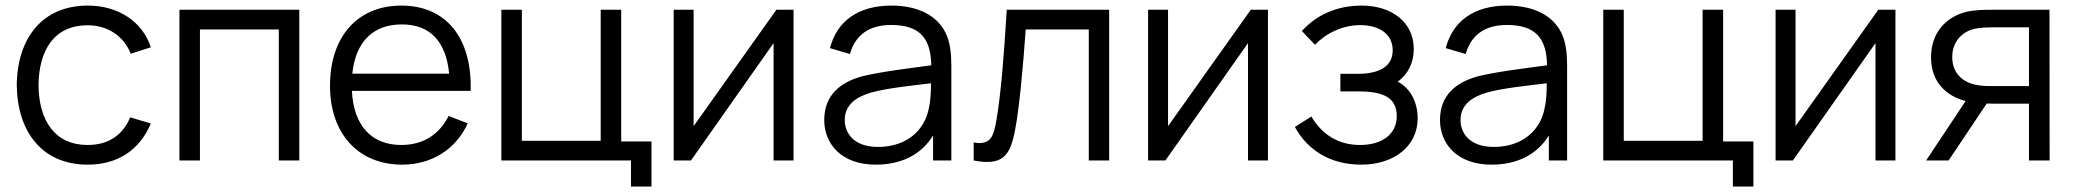

<svg xmlns="http://www.w3.org/2000/svg" viewBox="-20 -575 7434 688"><path d="M294 15C401 15 480 -36.5 520.5 -132.5L446.5 -154.5C419.5 -89.5 367 -55.5 294 -55.5C178 -55.5 119.5 -140.5 118 -270C119.5 -396 174.5 -484.5 294 -484.5C364.5 -484.5 423 -447 448.5 -382.5L520.5 -405.5C490.5 -498 403.5 -555 294.5 -555C133 -555 42 -440 40 -270C42 -103.5 130.5 15 294 15Z M696.5 0V-469.5H979V0H1052.5V-540H623V0Z M1421 15C1525.5 15 1613 -38.5 1656 -133L1587.5 -159.5C1554 -92 1495 -55.5 1418 -55.5C1310.5 -55.5 1247 -125.5 1241 -249.5H1666.5C1672 -440 1578 -555 1418 -555C1262 -555 1162.5 -444.5 1162.5 -267.5C1162.5 -96.5 1263.5 15 1421 15ZM1420 -487.5C1520.5 -487.5 1578 -427.5 1589.5 -311H1242.5C1254 -424.5 1316 -487.5 1420 -487.5Z M2314.5 93.5V-68H2206V-540H2132.5V-70.5H1850V-540H1776.5V0H2241V93.5Z M2762 -540 2465.5 -123V-540H2394V0H2456L2752 -420.5V0H2823.5V-540Z M3118 15C3210 15 3281.5 -21 3323.5 -89.5V0H3389V-335.5C3389 -375.5 3386 -415.5 3373 -447C3344.5 -517 3272.5 -555 3174 -555C3055 -555 2979 -499 2954 -402.5L3025.5 -381.5C3046 -453.5 3099 -485.5 3173 -485.5C3275.5 -485.5 3315.5 -438.5 3317 -341C3245 -331 3144 -319.5 3071 -302C2990.5 -280.5 2933.5 -233.5 2933.5 -145C2933.5 -59 2995.5 15 3118 15ZM3126.5 -48.5C3039.5 -48.5 3007 -98 3007 -145C3007 -203.5 3054.5 -229.5 3100.5 -243C3160 -259.5 3245 -268 3316 -276.5C3316 -252 3315 -217 3309 -190.5C3295 -109 3229.5 -48.5 3126.5 -48.5Z M3469 0C3571 20 3599 -15.5 3616.5 -104.5C3632 -183 3645.5 -328.5 3655.5 -469.5H3881.5V0H3954.5V-540H3587.5C3577 -368.5 3567 -242 3550.5 -144.5C3540.5 -85.5 3529.5 -53.5 3469 -64.5Z M4462 -540 4165.5 -123V-540H4094V0H4156L4452 -420.5V0H4523.5V-540Z M4858 15C4972 15 5060 -48.5 5060 -151.5C5060 -203.5 5037 -258 4988.5 -282C5025.5 -310 5046 -349 5046 -399.5C5046 -497.5 4964 -555 4860 -555C4772 -555 4699 -523 4645 -464L4692 -414.5C4731 -455.5 4790.5 -485 4854.5 -485C4918 -485 4970.5 -456 4970.5 -394.5C4970.5 -336 4921 -310.5 4846 -310.5H4783V-247.5H4847C4939 -247.5 4985 -224.5 4985 -158.5C4985 -94.5 4933 -55.5 4853.5 -55.5C4777.5 -55.5 4718.5 -91 4679 -157.5L4620 -120C4666.5 -35 4749 15 4858 15Z M5324.5 15C5416.5 15 5488 -21 5530 -89.5V0H5595.5V-335.5C5595.5 -375.5 5592.5 -415.5 5579.5 -447C5551 -517 5479 -555 5380.5 -555C5261.5 -555 5185.5 -499 5160.5 -402.5L5232 -381.5C5252.5 -453.5 5305.5 -485.5 5379.5 -485.5C5482 -485.5 5522 -438.5 5523.5 -341C5451.5 -331 5350.5 -319.5 5277.5 -302C5197 -280.5 5140 -233.5 5140 -145C5140 -59 5202 15 5324.5 15ZM5333 -48.5C5246 -48.5 5213.5 -98 5213.5 -145C5213.5 -203.5 5261 -229.5 5307 -243C5366.5 -259.5 5451.5 -268 5522.5 -276.5C5522.5 -252 5521.5 -217 5515.5 -190.5C5501.5 -109 5436 -48.5 5333 -48.5Z M6263 93.5V-68H6154.5V-540H6081V-70.5H5798.5V-540H5725V0H6189.5V93.5Z M6710.5 -540 6414 -123V-540H6342.5V0H6404.5L6700.5 -420.5V0H6772V-540Z M6962.5 0 7099 -204C7107.5 -203.5 7116 -203.5 7124.5 -203.5H7250.5V0H7324.5L7324 -540H7117.5C7093.5 -540 7058 -540 7026 -532.5C6956 -515.5 6899.5 -460 6899.5 -369.5C6899.5 -281.5 6953.5 -231 7023.5 -213L6882 0ZM7120.5 -266.5C7103 -266.5 7077.5 -266.5 7053.5 -272.5C7008.5 -284 6975.5 -316.5 6975.5 -370.5C6975.5 -428 7013.5 -459.5 7046.5 -469.5C7071.5 -476.5 7104 -477 7120.5 -477H7250.5V-266.5Z"/></svg>

Font: Manrope
Style: Regular
Weight: 400
Designer: Mikhail Sharanda
Foundry: Mikhail Sharanda
Version: Version 4.505